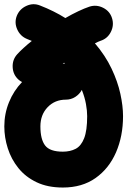

<svg xmlns="http://www.w3.org/2000/svg" viewBox="-26 -797 593 894"><path d="M266.6 76.2Q195.8 76.2 144.3 51.5Q92.8 26.9 59.6 -14.4Q26.4 -55.7 10.3 -106.2Q-5.9 -156.7 -5.9 -208.5Q-5.9 -267.6 15.9 -321Q37.6 -374.5 76.7 -415Q67.9 -419.4 60.1 -426.3Q34.7 -449.2 33 -484.1Q31.2 -519 54.2 -544.4Q79.1 -571.8 122.1 -606.4Q111.8 -610.8 100.6 -615.2Q68.8 -627.9 54.4 -659.7Q40 -691.4 52.2 -723.1Q64.9 -754.9 96.7 -769.5Q128.4 -784.2 160.2 -771.5Q192.9 -758.8 222.4 -744.1Q252 -729.5 278.3 -712.9Q309.6 -731 338.4 -744.6Q367.2 -758.3 390.6 -766.1Q423.3 -776.4 454.3 -760.7Q485.4 -745.1 495.6 -712.4Q505.9 -679.7 490.2 -648.4Q474.6 -617.2 441.9 -606.9Q433.1 -604 416 -595.2Q464.4 -538.6 493.2 -478Q522 -417.5 534.4 -360.4Q546.9 -303.2 546.9 -256.3Q546.9 -163.1 514.2 -87.6Q481.4 -12.2 418.9 32Q356.4 76.2 266.6 76.2ZM272.5 -504.9Q269 -502.9 266.1 -500.5Q271 -501 276.4 -501Q274.4 -502.9 272.5 -504.9ZM162.1 -208.5Q162.1 -148.4 184.1 -119.6Q206.1 -90.8 266.6 -90.8Q300.8 -90.8 326.2 -104Q351.6 -117.2 365.7 -153.1Q379.9 -189 379.9 -256.3Q379.9 -281.2 374.3 -312.5Q368.7 -343.8 355 -378.4Q344.2 -358.4 324.5 -345.7Q304.7 -333 280.8 -333Q229.5 -333 195.8 -297.9Q162.1 -262.7 162.1 -208.5Z"/></svg>

Font: Mikhak Black
Style: Regular
Weight: 900
Designer: Amin Abedi
Version: Version 3.3